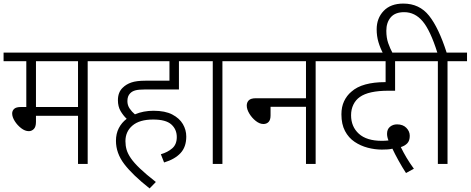

<svg xmlns="http://www.w3.org/2000/svg" viewBox="-20 -916 2630 1073"><path d="M470 -574V0H416V-269H181V-235Q181 -207 169 -195Q157 -183 141 -183Q120 -183 98.5 -199.5Q77 -216 62.5 -239Q48 -262 48 -282Q48 -297 59 -307.5Q70 -318 97 -318H127V-574H0V-622H579V-574ZM416 -574H181V-318H416Z M879 -54Q917 -65 942.5 -87Q968 -109 968 -150Q968 -193 937.5 -220.5Q907 -248 836 -248Q760 -248 720.5 -214.5Q681 -181 681 -127Q681 -102 687.5 -79.5Q694 -57 711.5 -31.5Q729 -6 762.5 26Q796 58 851 101L816 137Q721 62 674.5 1Q628 -60 628 -129Q628 -169 644 -200Q660 -231 688 -252Q668 -271 653.5 -296Q639 -321 639 -356Q639 -379 646 -396.5Q653 -414 666 -426Q685 -445 714 -455Q743 -465 792 -465H927V-574H564V-622H1090V-574H980V-416H790Q755 -416 736.5 -411Q718 -406 707 -394Q692 -379 692 -351Q692 -328 704.5 -309.5Q717 -291 734 -277Q781 -297 838 -297Q903 -297 943 -276Q983 -255 1002 -222.5Q1021 -190 1021 -153Q1021 -95 989 -60.5Q957 -26 897 -8Z M1223 -574V0H1169V-574H1075V-622H1332V-574Z M1317 -622H1853V-574H1744V0H1690V-319H1492V-271Q1492 -246 1481 -234.5Q1470 -223 1452 -223Q1431 -223 1409.5 -240Q1388 -257 1373.5 -281Q1359 -305 1359 -326Q1359 -344 1370.5 -355.5Q1382 -367 1411 -367H1690V-574H1317Z M2249 51Q2228 19 2207 -19Q2186 -57 2173 -85Q2161 -82 2146.5 -81Q2132 -80 2114 -80Q2075 -80 2035 -90.5Q1995 -101 1961.5 -123.5Q1928 -146 1908 -184Q1888 -222 1888 -277Q1888 -319 1903 -350.5Q1918 -382 1943 -403Q1974 -431 2022 -444Q2070 -457 2131 -457H2135V-574H1838V-622H2347V-574H2188V-409H2151Q2040 -409 1991 -374Q1968 -358 1955 -331.5Q1942 -305 1942 -272Q1942 -208 1985.5 -168.5Q2029 -129 2114 -129Q2123 -129 2132 -129.5Q2141 -130 2151 -131Q2143 -151 2143 -168Q2143 -194 2159.5 -207.5Q2176 -221 2199 -221Q2232 -221 2251 -201.5Q2270 -182 2270 -157Q2270 -130 2256.5 -115.5Q2243 -101 2220 -94Q2234 -65 2251.5 -35.5Q2269 -6 2293 27Z M2427 -574H2333V-622H2424Q2385 -746 2342 -797Q2299 -848 2239 -848Q2188 -848 2163.5 -819Q2139 -790 2139 -744Q2139 -705 2149.5 -675Q2160 -645 2176 -615H2122Q2105 -647 2095 -680.5Q2085 -714 2085 -752Q2085 -814 2124 -855Q2163 -896 2234 -896Q2324 -896 2378 -828Q2432 -760 2476 -622H2590V-574H2481V0H2427Z"/></svg>

Font: Noto Sans Light
Style: Regular
Weight: 300
Designer: Monotype Design Team
Foundry: Monotype Imaging Inc.
Version: Version 2.007